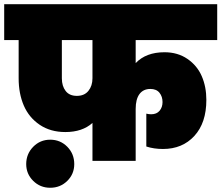

<svg xmlns="http://www.w3.org/2000/svg" viewBox="-31 -760 1046 907"><path d="M332 -307.1Q367.7 -307.1 386.7 -330.8Q405.8 -354.5 405.8 -390.1V-570.8H261.2V-390.1Q261.2 -353.5 279.1 -330.3Q296.9 -307.1 332 -307.1ZM-11.2 -570.8V-740.2H995.1V-570.8H609.9V-461.9Q658.7 -513.2 746.1 -513.2Q808.6 -513.2 854.5 -481.7Q900.4 -450.2 922.1 -400.1Q943.8 -350.1 943.8 -288.1Q943.8 -179.7 887.2 -117.9Q830.6 -56.2 738.8 -56.2Q695.8 -56.2 660.2 -67.9V-223.1Q671.9 -220.2 683.1 -220.2Q709 -220.2 722.9 -236.8Q736.8 -253.4 736.8 -277.8Q736.8 -303.7 722.4 -321.8Q708 -339.8 679.2 -339.8Q646 -339.8 627.9 -315.7Q609.9 -291.5 609.9 -245.1V0H405.8V-179.2Q357.9 -136.2 277.8 -136.2Q207.5 -136.2 156.7 -170.4Q106 -204.6 81.5 -261.2Q57.1 -317.9 57.1 -390.1V-570.8ZM206.1 127Q158.7 127 125.7 94.2Q92.8 61.5 92.8 15.1Q92.8 -32.7 125.7 -66.4Q158.7 -100.1 206.1 -100.1Q253.9 -100.1 286.9 -66.7Q319.8 -33.2 319.8 15.1Q319.8 62 286.9 94.5Q253.9 127 206.1 127Z"/></svg>

Font: SVN-Poppins Black
Style: Regular
Weight: 900
Designer: Ninad Kale (Devanagari), Jonny Pinhorn (Latin)
Foundry: Indian Type Foundry
Version: Version 3.002 2017